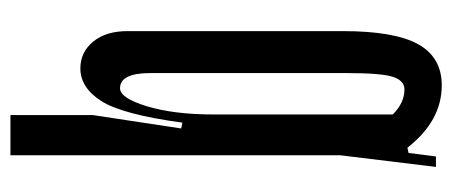

<svg xmlns="http://www.w3.org/2000/svg" viewBox="-268 -583 862 366"><g transform="rotate(-90 163.0 -400.0)"><path d="M206.7 -171.1V-544.4Q206.7 -602.2 177.8 -602.2Q158.9 -602.2 143.3 -550.6Q127.8 -498.9 127.8 -424.4V-82.2Q150 -60 175.6 -60Q192.2 -60 199.4 -81.7Q206.7 -103.3 206.7 -171.1ZM286.7 -587.8V-177.8Q286.7 -78.9 261.7 -33.9Q236.7 11.1 183.3 11.1Q115.6 11.1 64.4 -54.4L54.4 -52.2L47.8 0H27.8L50 -182.2V-811.1H126.7V-654.4L101.1 -485.6L112.2 -483.3Q127.8 -597.8 153.3 -637.8Q178.9 -677.8 215.6 -677.8Q246.7 -677.8 266.7 -653.3Q286.7 -628.9 286.7 -587.8Z"/></g></svg>

Font: Le Murmure
Style: Regular
Weight: 600
Width: 2
Designer: Jeremy Landes, Alexander Slobzheninov (Cyrillic)
Foundry: Velvetyne Type Foundry
Version: Version 1.0